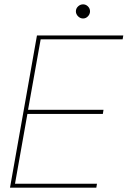

<svg xmlns="http://www.w3.org/2000/svg" viewBox="-20 -863 587 883"><path d="M26 0 150 -700H547L544 -682H167L109 -358H456L453 -339H106L49 -18H426L423 0ZM362 -778Q349 -778 339 -788Q329 -798 329 -811Q329 -824 339 -833.5Q349 -843 362 -843Q375 -843 384.5 -833.5Q394 -824 394 -811Q394 -798 384.5 -788Q375 -778 362 -778Z"/></svg>

Font: DM Sans 28pt Thin
Style: Italic
Weight: 250
Italic angle: -10°
Version: Version 4.004;gftools[0.9.30]